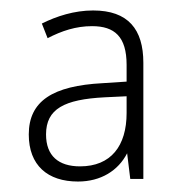

<svg xmlns="http://www.w3.org/2000/svg" viewBox="-20 -742 348 367"><path d="M158 -722C122 -722 88 -711 60 -697L71 -669C98 -683 125 -692 156 -692C199 -692 222 -672 222 -618V-586L176 -583C81 -578 35 -549 35 -485C35 -426 71 -395 129 -395C173 -395 206 -416 223 -449L229 -400H254V-622C254 -686 225 -722 158 -722ZM180 -556 222 -558V-526C222 -463 192 -424 133 -424C92 -424 68 -444 68 -485C68 -534 103 -552 180 -556Z"/></svg>

Font: Noto Sans Thai Looped SemiCondensed ExtraLight
Style: Regular
Weight: 200
Width: 4
Designer: Sasikarn Vongin, Ben Mitchell
Foundry: The Fontpad Ltd
Version: Version 1.001